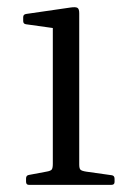

<svg xmlns="http://www.w3.org/2000/svg" viewBox="-20 -518 367 538"><path d="M128 0V-320H202V0ZM61 0Q53 0 53 -9V-18Q53 -27 62 -28L110 -37Q122 -39 125 -43Q128 -47 128 -59V-180H202V-57Q202 -46 205.5 -42.5Q209 -39 222 -37L293 -27Q301 -26 301 -17V-8Q301 0 292 0ZM128 -320V-466L146 -437L53 -450Q45 -451 45 -459V-470Q45 -478 54 -479L178 -497Q192 -499 197 -496Q202 -493 202 -481V-320Z"/></svg>

Font: Hahmlet Light
Style: Regular
Weight: 300
Designer: Minjoo Ham & Mark Frömberg
Foundry: hypertype
Version: Version 1.002